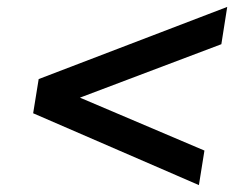

<svg xmlns="http://www.w3.org/2000/svg" viewBox="-20 -564 711 556"><path d="M556 -28 76 -236 92 -335 638 -544 621 -436 203 -278 205 -284 572 -128Z"/></svg>

Font: Nunito Sans 7pt SemiExpanded
Style: Bold Italic
Weight: 700
Width: 6
Italic angle: -9°
Designer: Vernon Adams
Foundry: Vernon Adams
Version: Version 3.101;gftools[0.9.27]